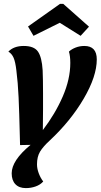

<svg xmlns="http://www.w3.org/2000/svg" viewBox="-20 -766 517 986"><path d="M137 -22 83 -21 82 -60Q79 -189 75.5 -266Q72 -343 64 -405Q59 -448 50 -469Q41 -490 23 -501Q51 -530 102 -530Q155 -530 175 -501Q195 -472 199 -405Q201 -359 201 -287V-204L200 -98Q264 -182 302.5 -271Q341 -360 341 -443Q341 -478 334 -501Q348 -514 369 -522Q390 -530 413 -530Q477 -530 477 -461Q477 -374 410 -259.5Q343 -145 236 -45Q201 -13 185.5 13Q170 39 170 78Q170 100 179 124Q188 148 202 166Q187 183 163 191.5Q139 200 113 200Q78 200 59 180Q40 160 40 124Q40 58 137 -22ZM152 -582 124 -630 288 -746H305L437 -629L394 -582L287 -649Z"/></svg>

Font: Sansita Medium Italic
Style: Regular
Weight: 500
Italic angle: -11°
Designer: Pablo Cosgaya
Foundry: Omnibus-Type
Version: Version 1.006